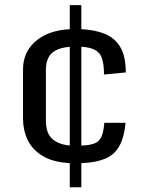

<svg xmlns="http://www.w3.org/2000/svg" viewBox="-20 -644 580 770"><path d="M259.8 106.9V10.3Q191.4 6.3 150.1 -19Q108.9 -44.4 90.6 -83.5Q72.3 -122.6 72.3 -168V-365.2Q72.3 -434.6 122.3 -478.3Q172.4 -522 259.8 -526.9V-623.5H306.2V-526.9Q360.8 -524.4 400.9 -508.1Q440.9 -491.7 462.6 -454.8Q484.4 -418 484.4 -353.5L397 -345.2Q397 -409.2 377 -431.4Q356.9 -453.6 306.2 -456.5V-60.1Q341.3 -61.5 360.1 -69.3Q378.9 -77.1 387.2 -96.4Q395.5 -115.7 398.4 -151.4H483.4Q476.1 -67.4 437.3 -30.3Q398.4 6.8 306.2 10.3V106.9ZM164.1 -160.2Q164.1 -110.4 189.2 -87.4Q214.4 -64.5 259.8 -60.5V-456.1Q211.9 -452.6 188 -430.9Q164.1 -409.2 164.1 -362.8Z"/></svg>

Font: Monda
Style: Regular
Weight: 400
Designer: Vernon Adams
Foundry: Vernon Adams
Version: Version 2.100; ttfautohint (v1.8.3)